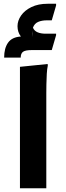

<svg xmlns="http://www.w3.org/2000/svg" viewBox="-20 -1000 353 1020"><path d="M86 -645 233 -660 234 -652Q230 -634 228.5 -607Q227 -580 226.5 -552Q226 -524 226 -504V0H86ZM73 -861Q73 -890 92 -917.5Q111 -945 147 -962.5Q183 -980 233 -980H278V-971L255 -892H229Q202 -892 182.5 -883.5Q163 -875 155 -853Q162 -836 179.5 -828.5Q197 -821 222 -821H278V-813L255 -734H149Q115 -734 102.5 -725Q90 -716 90 -694H2Q2 -744 23 -773.5Q44 -803 91 -806Q73 -829 73 -861ZM151 -803V-837Q149 -822 151 -803Z"/></svg>

Font: Kufam SemiBold
Style: Regular
Weight: 600
Designer: Wael Morcos, Artur Schmal
Foundry: Original Type
Version: Version 1.300; ttfautohint (v1.8.3)